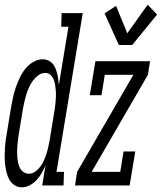

<svg xmlns="http://www.w3.org/2000/svg" viewBox="-32 -791 690 819"><path d="M61 8Q44 8 30 -1Q16 -10 8 -24.5Q0 -39 -4 -55Q-8 -71 -10 -88Q-12 -105 -12 -122.5Q-12 -140 -11 -158Q-10 -176 -7.5 -193.5Q-5 -211 -2 -228L16 -338Q20 -359 24.5 -379.5Q29 -400 36 -420Q43 -440 52.5 -460Q62 -480 76 -497.5Q90 -515 109.5 -526.5Q129 -538 150 -538Q163 -538 174 -533Q185 -528 192.5 -519.5Q200 -511 204.5 -499.5Q209 -488 212 -476.5Q215 -465 216.5 -452.5Q218 -440 219 -428L260 -677H229L231 -735H321L209 -58H241L239 0H148L162 -85Q155 -69 146 -53Q137 -37 124.5 -23.5Q112 -10 95.5 -1Q79 8 61 8ZM91 -50Q91 -50 91 -50Q91 -50 91 -50Q106 -50 119 -59.5Q132 -69 141 -81.5Q150 -94 156 -108Q162 -122 166.5 -136Q171 -150 174 -164.5Q177 -179 180 -194L198 -304Q200 -317 202 -329.5Q204 -342 205 -355Q206 -368 206.5 -380.5Q207 -393 206 -405.5Q205 -418 203 -430Q201 -442 196.5 -453Q192 -464 183 -472Q174 -480 161 -480Q145 -480 131.5 -470Q118 -460 108.5 -447Q99 -434 92 -419Q85 -404 80.5 -389Q76 -374 72.5 -359Q69 -344 66 -328L48 -218Q46 -206 44.5 -193.5Q43 -181 42 -168.5Q41 -156 41 -144Q41 -132 42 -119.5Q43 -107 45.5 -95.5Q48 -84 53.5 -73.5Q59 -63 69 -56.5Q79 -50 91 -50ZM475 -599 414 -734 463 -766 511 -649 598 -771 638 -729 532 -599ZM288 0 297 -58 537 -472H415L401 -385H351L375 -530H608L599 -472L359 -58H481L495 -145H545L521 0Z"/></svg>

Font: Iosevka Slab LtExObl
Style: Regular
Weight: 300
Width: 7
Italic angle: -9°
Monospace: yes
Designer: Belleve Invis
Foundry: Belleve Invis
Version: Version 11.1.0; ttfautohint (v1.8.3)